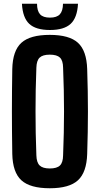

<svg xmlns="http://www.w3.org/2000/svg" viewBox="-20 -995 532 1024"><path d="M245.5 9Q140.5 9 94 -33.5Q47.5 -76 45.5 -174Q44.5 -236 44 -291.8Q43.5 -347.5 43.5 -401Q43.5 -454.5 44 -510Q44.5 -565.5 45.5 -626.5Q47.5 -724.5 94 -766.8Q140.5 -809 245.5 -809Q349.5 -809 395.8 -766.8Q442 -724.5 445 -626.5Q447 -565.5 448 -510Q449 -454.5 449 -400.5Q449 -346.5 448 -291Q447 -235.5 445 -174Q442 -76 395.8 -33.5Q349.5 9 245.5 9ZM245.5 -96.5Q283.5 -96.5 299.8 -112.5Q316 -128.5 316.5 -166.5Q319 -228 320.2 -285.8Q321.5 -343.5 321.5 -400.2Q321.5 -457 320.2 -515Q319 -573 316.5 -634Q316 -672 299.8 -687.8Q283.5 -703.5 245.5 -703.5Q208 -703.5 191.5 -687.8Q175 -672 174 -634Q171.5 -573.5 170.5 -515.8Q169.5 -458 169.5 -401.2Q169.5 -344.5 170.5 -286.5Q171.5 -228.5 174 -166.5Q175 -128.5 191.5 -112.5Q208 -96.5 245.5 -96.5ZM246.5 -835Q171 -835 136 -867.8Q101 -900.5 97 -975H177.5Q177.5 -937 193.5 -919Q209.5 -901 246.5 -901Q283 -901 299.2 -918.8Q315.5 -936.5 316 -975H396Q392 -900.5 356.8 -867.8Q321.5 -835 246.5 -835Z"/></svg>

Font: Big Shoulders
Style: Bold
Weight: 700
Designer: Patric King
Foundry: XO Type Co
Version: Version 2.002